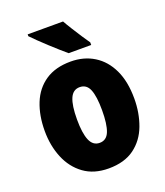

<svg xmlns="http://www.w3.org/2000/svg" viewBox="-142 -863 835 969"><g transform="rotate(-20 276.0 -378.0)"><path d="M516 -278Q516 -201 491.5 -135Q467 -69 413.5 -29.5Q360 10 275 10Q196 10 142.5 -29Q89 -68 62 -133.5Q35 -199 35 -278Q35 -361 61 -425.5Q87 -490 141 -526.5Q195 -563 277 -563Q348 -563 402 -529.5Q456 -496 486 -432.5Q516 -369 516 -278ZM208 -277Q208 -203 224 -165Q240 -127 276 -127Q313 -127 328 -165Q343 -203 343 -278Q343 -352 328 -389Q313 -426 276 -426Q240 -426 224 -389Q208 -352 208 -277ZM311 -766Q322 -746 340 -717.5Q358 -689 375.5 -662Q393 -635 404 -620V-606H283Q269 -618 246.5 -637.5Q224 -657 199.5 -680Q175 -703 154 -723Q133 -743 121 -756V-766Z"/></g></svg>

Font: Noto Sans Lao UI Cond Blk
Style: Regular
Weight: 900
Width: 3
Designer: Monotype Design Team
Foundry: Monotype Imaging Inc.
Version: Version 2.000; ttfautohint (v1.8.4.7-5d5b)